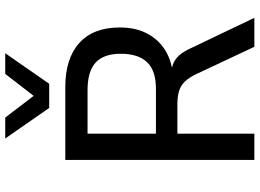

<svg xmlns="http://www.w3.org/2000/svg" viewBox="-146 -822 969 716"><g transform="rotate(-90 338.0 -464.5)"><path d="M99 0V-705H371Q477 -705 535 -653Q593 -601 593 -502Q593 -447 574 -407Q555 -367 522 -342Q489 -317 446 -308V-306L454 -304Q472 -298 487.5 -282Q503 -266 518 -232L629 0H521L419 -217Q406 -244 391.5 -259Q377 -274 357 -280.5Q337 -287 307 -287H197V0ZM197 -367H365Q432 -367 463.5 -400Q495 -433 495 -498Q495 -562 462 -592Q429 -622 360 -622H197ZM293 -765 179 -929H257L338 -823L420 -929H497L383 -765Z"/></g></svg>

Font: Nunito Sans 7pt SemiCondensed Medium
Style: Regular
Weight: 500
Width: 4
Designer: Vernon Adams
Foundry: Vernon Adams
Version: Version 3.101;gftools[0.9.27]